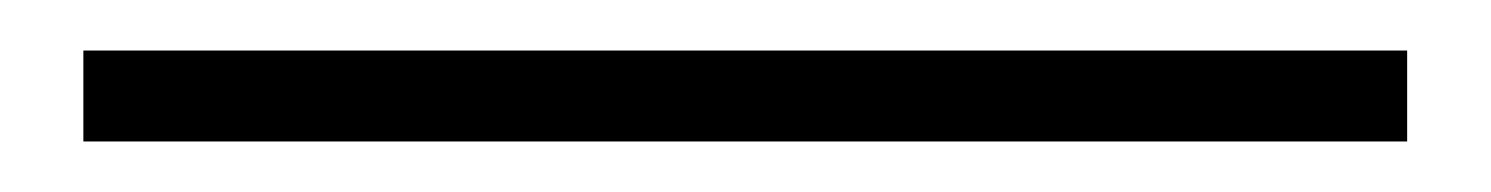

<svg xmlns="http://www.w3.org/2000/svg" viewBox="-20 70 590 76"><path d="M13 126V90H537V126Z"/></svg>

Font: Noto Sans KR Thin
Style: Regular
Weight: 100
Designer: Ryoko NISHIZUKA 西塚涼子 (kana, bopomofo & ideographs); Paul D. Hunt (Latin, Greek & Cyrillic); Sandoll Communications 산돌커뮤니
Foundry: Adobe
Version: Version 2.004-H2;hotconv 1.0.118;makeotfexe 2.5.65603